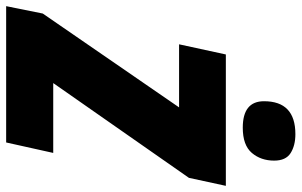

<svg xmlns="http://www.w3.org/2000/svg" viewBox="-241 -782 980 624"><g transform="rotate(90 249.0 -470.0)"><path d="M459 -871Q459 -909 434.5 -924.5Q410 -940 373 -940Q266 -940 266 -838Q266 -769 352 -769Q409 -769 434 -798.5Q459 -828 459 -871ZM400 0 434 -153H207L515 -594L541 -714H114L81 -562H286L-19 -119L-43 0Z"/></g></svg>

Font: Noto Sans Display SemiCondensed Black
Style: Italic
Weight: 900
Width: 4
Designer: Monotype Design team
Foundry: Monotype Imaging Inc.
Version: 1.000